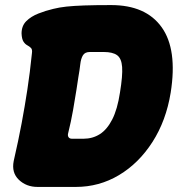

<svg xmlns="http://www.w3.org/2000/svg" viewBox="-20 -712 701 757"><path d="M128 25Q84 25 54.5 -3Q25 -31 34 -77Q53 -160 65.5 -227Q78 -294 88 -359.5Q98 -425 106 -503Q108 -517 102 -523Q96 -529 87.5 -533.5Q79 -538 72.5 -548Q66 -558 65 -580Q65 -610 83.5 -628.5Q102 -647 131 -658.5Q160 -670 190 -677Q214 -683 242 -686Q270 -689 312 -690.5Q354 -692 418 -692Q555 -692 617.5 -604.5Q680 -517 653 -347Q635 -236 581 -152Q527 -68 449 -21.5Q371 25 279 25ZM249 -188Q246 -178 250 -171.5Q254 -165 264 -165H309Q345 -165 373.5 -183Q402 -201 422.5 -241Q443 -281 453 -347Q464 -414 461.5 -448Q459 -482 441.5 -494.5Q424 -507 389 -507H334Q315 -507 307 -494Q299 -481 296.5 -458.5Q294 -436 289 -408Q287 -394 281.5 -358.5Q276 -323 268 -277.5Q260 -232 249 -188Z"/></svg>

Font: Winky Sans Black
Style: Italic
Weight: 900
Italic angle: -8.97852°
Designer: Simon Atzbach
Foundry: typofactur
Version: Version 1.205